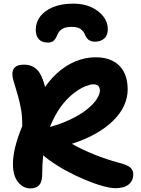

<svg xmlns="http://www.w3.org/2000/svg" viewBox="-20 -1026 779 1059"><path d="M146.6 13Q108 13 79.7 -21.6Q51.4 -56.2 51.4 -122Q51.4 -162.8 63.9 -214.9Q76.4 -267 102.4 -329.4Q103.6 -379 96.8 -418.8Q90 -458.6 78.9 -498.1Q67.8 -537.6 53.4 -584.4Q42 -623.6 55.6 -646.5Q69.2 -669.4 112 -669.4Q162 -669.4 190.7 -634.5Q219.4 -599.6 236 -511.6L207.2 -513Q243.8 -574.6 290.8 -618.7Q337.8 -662.8 393.3 -686.4Q448.8 -710 507.8 -710Q554.6 -710 588 -696.3Q621.4 -682.6 642.9 -658.6Q664.4 -634.6 674.3 -602.3Q684.2 -570 684.2 -532.8Q684.2 -487 664.1 -443.2Q644 -399.4 604.4 -360.5Q564.8 -321.6 507.8 -289.1Q450.8 -256.6 376.2 -232.8Q434 -200.2 500.5 -173.6Q567 -147 633.8 -128.8Q682 -117 698.5 -102.3Q715 -87.6 715 -65.4Q715 -29.4 689.8 -8.7Q664.6 12 615.8 12Q589 12 544.3 -0.6Q499.6 -13.2 447.3 -35.2Q395 -57.2 343.5 -85.3Q292 -113.4 249.6 -144.4Q207.2 -175.4 183.2 -206.4Q172.2 -222.4 172.3 -245.9Q172.4 -269.4 183.2 -289.6Q194 -309.8 213.4 -314.6Q302.4 -335.8 363.3 -364.7Q424.2 -393.6 461.2 -423.9Q498.2 -454.2 514.6 -481.1Q531 -508 531 -525.4Q531 -542.2 522.8 -551.6Q514.6 -561 494.8 -561Q479 -561 452.4 -550.7Q425.8 -540.4 393.9 -517.3Q362 -494.2 330.2 -456.3Q298.4 -418.4 271.9 -363.5Q245.4 -308.6 229.1 -234.8Q212.8 -161 212.8 -65.6Q212.8 -38.4 205.6 -20.9Q198.4 -3.4 183.9 4.8Q169.4 13 146.6 13ZM384.8 -1006Q441 -1006 483.5 -986.4Q526 -966.8 550.3 -934.8Q574.6 -902.8 574.6 -866Q574.6 -830.4 554.8 -813.3Q535 -796.2 504.4 -796.2Q483.6 -796.2 470.3 -805.3Q457 -814.4 449 -834.2Q441.2 -853.6 425 -865.7Q408.8 -877.8 375.8 -877.8Q340.8 -877.8 322.9 -866.2Q305 -854.6 296.6 -834.8Q288.6 -813.8 277.3 -802.5Q266 -791.2 243.8 -791.2Q210.6 -791.2 193.9 -809.9Q177.2 -828.6 177.2 -862.4Q177.2 -902.2 201.4 -934.6Q225.6 -967 272.1 -986.5Q318.6 -1006 384.8 -1006Z"/></svg>

Font: Shantell Sans Light
Style: Regular
Weight: 300
Designer: Stephen Nixon, Anya Danilova, Shantell Martin
Foundry: Arrow Type
Version: Version 1.011;[c5ecc13dd]